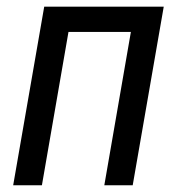

<svg xmlns="http://www.w3.org/2000/svg" viewBox="-20 -548 539 568"><path d="M372.6 0H288.6L367.2 -453.6H182.6L104 0H19L110.8 -528.3H464.4Z"/></svg>

Font: MAUL Condensed Italic
Style: Condenced Regular Italic
Weight: 400
Italic angle: -12°
Designer: MAUL
Version: Version 1.0; 2020; ttfautohint (v1.8.3)